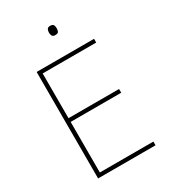

<svg xmlns="http://www.w3.org/2000/svg" viewBox="-217 -1011 984 1115"><g transform="rotate(-30 275.0 -453.5)"><path d="M488 0H103V-714H488V-689H129V-389H468V-364H129V-25H488ZM304 -907Q322 -907 326.5 -897.5Q331 -888 331 -876Q331 -863 326.5 -854Q322 -845 304 -845Q289 -845 284 -854Q279 -863 279 -876Q279 -888 284 -897.5Q289 -907 304 -907Z"/></g></svg>

Font: Noto Sans Oriya Thin
Style: Regular
Weight: 100
Designer: Amélie Bonet and Sol Matas
Foundry: Google LLC
Version: Version 2.006; ttfautohint (v1.8.4.7-5d5b)